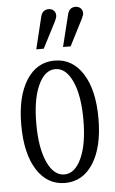

<svg xmlns="http://www.w3.org/2000/svg" viewBox="-53 -758 488 813"><g transform="rotate(-5 191.0 -351.5)"><path d="M149.9 -556.2H118.2L150.9 -690.9Q157.7 -721.2 185.1 -721.2Q197.8 -721.2 206.3 -713.1Q214.8 -705.1 214.8 -691.9Q214.8 -682.6 207 -667ZM264.2 -556.2H231.9L265.1 -690.9Q272 -721.2 298.8 -721.2Q311.5 -721.2 320.3 -713.1Q329.1 -705.1 329.1 -691.9Q329.1 -683.6 320.8 -667ZM310.8 -51.5Q266.6 18.1 190.9 18.1Q115.2 18.1 71 -51.5Q26.9 -121.1 26.9 -242.2Q26.9 -363.3 71 -432.6Q115.2 -502 190.9 -502Q266.6 -502 310.8 -432.6Q355 -363.3 355 -242.2Q355 -121.1 310.8 -51.5ZM118.4 -78.4Q146 -18.1 190.9 -18.1Q235.8 -18.1 263.4 -78.4Q291 -138.7 291 -242.2Q291 -345.7 263.4 -405.8Q235.8 -465.8 190.9 -465.8Q146 -465.8 118.4 -405.8Q90.8 -345.7 90.8 -242.2Q90.8 -138.7 118.4 -78.4Z"/></g></svg>

Font: Margherita Light
Style: Regular
Weight: 300
Designer: James Puckett
Foundry: Dunwich Type Founders
Version: Version 1.008;hotconv 1.0.109;makeotfexe 2.5.65596